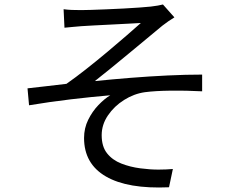

<svg xmlns="http://www.w3.org/2000/svg" viewBox="-20 -788 1040 852"><path d="M262.2 -747.1Q279.8 -744.6 299.1 -743.9Q318.4 -743.2 340.8 -743.2Q354 -743.2 383.8 -744.1Q413.6 -745.1 451.7 -746.6Q489.7 -748 528.6 -750.2Q567.4 -752.4 599.6 -754.6Q631.8 -756.8 648.9 -758.8Q666 -760.7 679.9 -763.2Q693.8 -765.6 703.1 -768.1L753.9 -710.9Q743.7 -705.1 727.1 -693.6Q710.4 -682.1 700.2 -673.8Q672.4 -650.9 633.8 -618.7Q595.2 -586.4 552.7 -551.5Q510.3 -516.6 470.7 -484.1Q431.2 -451.7 400.9 -428.2Q477.1 -436 559.6 -442.6Q642.1 -449.2 723.6 -453.1Q805.2 -457 877 -457V-382.8Q803.7 -386.7 735.8 -385.7Q668 -384.8 623 -378.9Q574.7 -372.1 530.8 -344.5Q486.8 -316.9 459 -275.9Q431.2 -234.9 431.2 -188Q431.2 -137.7 455.1 -107.7Q479 -77.6 518.3 -62.3Q557.6 -46.9 603 -41Q647.5 -35.2 683.8 -35.4Q720.2 -35.6 747.1 -38.1L730 43Q546.9 51.3 450 -4.9Q353 -61 353 -175.8Q353 -219.2 371.3 -256.3Q389.6 -293.5 416.5 -321.5Q443.4 -349.6 469.2 -365.2Q388.7 -358.4 293.9 -347.2Q199.2 -335.9 108.9 -320.8L102.1 -396Q142.6 -400.4 189.7 -406Q236.8 -411.6 274.9 -416Q315.4 -444.3 362.8 -481.7Q410.2 -519 456.8 -558.1Q503.4 -597.2 542.5 -631.1Q581.5 -665 605 -686Q588.4 -685.1 552 -683.1Q515.6 -681.2 473.1 -679Q430.7 -676.8 394.3 -675Q357.9 -673.3 341.8 -671.9Q323.2 -670.4 302.5 -668.5Q281.7 -666.5 266.1 -665Z"/></svg>

Font: Source Han Sans CN
Style: Regular
Weight: 400
Designer: Ryoko NISHIZUKA  (kana, bopomofo & ideographs); Paul D. Hunt (Latin, Greek & Cyrillic); Sandoll Communications , Soo-you
Foundry: Adobe
Version: Version 2.004;hotconv 1.0.118;makeotfexe 2.5.65603